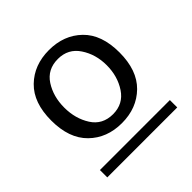

<svg xmlns="http://www.w3.org/2000/svg" viewBox="-132 -817 684 684"><g transform="rotate(-45 209.5 -475.0)"><path d="M378.9 -525.4C378.9 -585.3 362.8 -630.9 330.6 -662.1C298.3 -693.4 257.2 -709 207 -709C156.9 -709 115.7 -693.4 83.5 -662.1C51.3 -630.9 35.2 -585.3 35.2 -525.4C35.2 -465.5 51.3 -419.8 83.5 -388.2C115.7 -356.6 156.9 -340.8 207 -340.8C257.2 -340.8 298.3 -356.6 330.6 -388.2C362.8 -419.8 378.9 -465.5 378.9 -525.4ZM385.7 -241.2V-278.3H33.2V-241.2ZM314.5 -525.4C314.5 -488.3 305.2 -455.7 286.6 -427.7C268.1 -399.7 241.5 -385.7 207 -385.7C171.9 -385.7 145.3 -399.7 127.4 -427.7C109.5 -455.7 100.6 -488.3 100.6 -525.4C100.6 -562.5 109.5 -594.9 127.4 -622.6C145.3 -650.2 171.9 -664.1 207 -664.1C241.5 -664.1 268.1 -650.1 286.6 -622.1C305.2 -594.1 314.5 -561.8 314.5 -525.4Z"/></g></svg>

Font: FreeUniversal
Style: Regular
Weight: 400
Version: Version 1.001